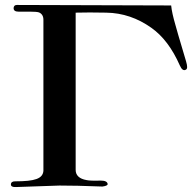

<svg xmlns="http://www.w3.org/2000/svg" viewBox="-20 -754 784 774"><path d="M730 -507C703 -597 689 -646 687 -654C678 -685 672 -711 670 -732L48 -734C40 -734 36 -730 35 -723C34 -712 41 -707 55 -707H102C119 -707 131 -706 137 -704C149 -699 155 -689 155 -674V-65C152 -34 122 -23 41 -23C30 -23 24 -19 24 -10C24 -3 31 1 45 0L220 -6C261 -6 318 -5 393 -2C407 -4 414 -7 414 -12C413 -21 404 -26 386 -26C356 -25 337 -26 329 -28C300 -33 285 -47 285 -69V-703C320 -704 361 -704 408 -703C475 -702 535 -681 590 -642C637 -609 675 -558 705 -490C712 -474 720 -468 729 -473C736 -476 736 -487 730 -507Z"/></svg>

Font: GFS Jackson
Style: Regular
Weight: 400
Designer: George Matthiopoulos
Foundry: George Matthiopoulos
Version: Version 1.0